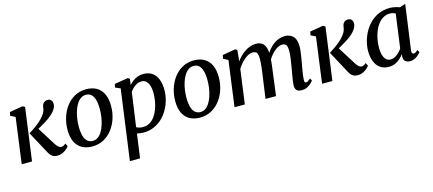

<svg xmlns="http://www.w3.org/2000/svg" viewBox="-58 -1134 4406 1953"><g transform="rotate(-15 2145.0 -157.0)"><path d="M51 0 115.5 -481 65 -506 72.5 -544 210.5 -567.5 235 -554 159.5 0ZM424 10Q400 10 383.5 2Q367 -6 356 -19Q345 -32 337 -46.5L209.5 -282.5Q242 -304 272.2 -325Q302.5 -346 329 -369.2Q355.5 -392.5 377 -420.5Q397.5 -446 404 -467Q410.5 -488 412.5 -505.5Q415 -526.5 424.2 -539.5Q433.5 -552.5 446.5 -558.2Q459.5 -564 472.5 -564Q497 -564 510 -549.8Q523 -535.5 523.5 -514Q524.5 -495 517.8 -477.8Q511 -460.5 499.5 -444.5Q481.5 -419.5 453 -396.2Q424.5 -373 392.5 -353Q360.5 -333 331.8 -317.2Q303 -301.5 284.5 -291.5L292.5 -328.5L429.5 -110.5Q442.5 -90 457.2 -77.8Q472 -65.5 484.5 -65.5Q494 -65.5 506.5 -70.2Q519 -75 533.5 -88.5L549.5 -57.5Q541.5 -45 524 -29.2Q506.5 -13.5 481 -1.8Q455.5 10 424 10Z M880 -567.5Q945 -567.5 990 -541Q1035 -514.5 1058.8 -463.8Q1082.5 -413 1082.5 -340Q1083 -271.5 1062.8 -208.2Q1042.5 -145 1004.5 -95.5Q966.5 -46 913 -17.2Q859.5 11.5 793.5 11.5Q729.5 11.5 684.2 -14.5Q639 -40.5 615.2 -90.8Q591.5 -141 591 -213Q591 -282.5 611 -346.2Q631 -410 669 -460Q707 -510 760.2 -538.8Q813.5 -567.5 880 -567.5ZM863.5 -513.5Q831.5 -513.5 806.8 -495.2Q782 -477 763.8 -446.5Q745.5 -416 733.5 -377.8Q721.5 -339.5 715.8 -298.5Q710 -257.5 710 -219.5Q710.5 -157.5 722.5 -118.2Q734.5 -79 757.5 -60.5Q780.5 -42 812 -42Q843 -42 867.5 -60Q892 -78 910.2 -108.8Q928.5 -139.5 940.2 -177.8Q952 -216 958 -256.8Q964 -297.5 963.5 -336Q963.5 -398 951.8 -437Q940 -476 918 -494.8Q896 -513.5 863.5 -513.5Z M1122 254 1223 -485 1169.5 -508 1177 -544 1318 -567 1338.5 -556.5 1330.5 -491Q1346.5 -510.5 1369 -527.8Q1391.5 -545 1419.5 -556Q1447.5 -567 1481 -567Q1537.5 -567 1574.8 -540.8Q1612 -514.5 1630.5 -467Q1649 -419.5 1649 -355.5Q1649 -303.5 1635 -251Q1621 -198.5 1594.2 -151.5Q1567.5 -104.5 1528.8 -68.2Q1490 -32 1440.2 -11Q1390.5 10 1331 10Q1315.5 10 1297.8 7.2Q1280 4.5 1264 1L1229 254ZM1272.5 -63Q1287 -54 1305 -50Q1323 -46 1343.5 -46Q1382.5 -46 1413 -64.5Q1443.5 -83 1466.2 -114.2Q1489 -145.5 1504 -185.2Q1519 -225 1526.2 -268.2Q1533.5 -311.5 1533.5 -353Q1533.5 -397.5 1523.2 -430.2Q1513 -463 1493.5 -481Q1474 -499 1445.5 -499Q1418.5 -499 1395 -487Q1371.5 -475 1353.2 -457Q1335 -439 1323 -421Z M2014 -567.5Q2079 -567.5 2124 -541Q2169 -514.5 2192.8 -463.8Q2216.5 -413 2216.5 -340Q2217 -271.5 2196.8 -208.2Q2176.5 -145 2138.5 -95.5Q2100.5 -46 2047 -17.2Q1993.5 11.5 1927.5 11.5Q1863.5 11.5 1818.2 -14.5Q1773 -40.5 1749.2 -90.8Q1725.5 -141 1725 -213Q1725 -282.5 1745 -346.2Q1765 -410 1803 -460Q1841 -510 1894.2 -538.8Q1947.5 -567.5 2014 -567.5ZM1997.5 -513.5Q1965.5 -513.5 1940.8 -495.2Q1916 -477 1897.8 -446.5Q1879.5 -416 1867.5 -377.8Q1855.5 -339.5 1849.8 -298.5Q1844 -257.5 1844 -219.5Q1844.5 -157.5 1856.5 -118.2Q1868.5 -79 1891.5 -60.5Q1914.5 -42 1946 -42Q1977 -42 2001.5 -60Q2026 -78 2044.2 -108.8Q2062.5 -139.5 2074.2 -177.8Q2086 -216 2092 -256.8Q2098 -297.5 2097.5 -336Q2097.5 -398 2085.8 -437Q2074 -476 2052 -494.8Q2030 -513.5 1997.5 -513.5Z M2470.5 -556.5 2459 -438.5Q2477.5 -464.5 2501 -488Q2524.5 -511.5 2551.5 -529.2Q2578.5 -547 2607.2 -557Q2636 -567 2665.5 -567Q2702 -567 2726.2 -553Q2750.5 -539 2763.2 -508.2Q2776 -477.5 2777 -427.5Q2777 -422 2777 -415.8Q2777 -409.5 2776.5 -403.2Q2776 -397 2775.5 -390L2758.5 -412.5Q2776 -446 2799 -474.2Q2822 -502.5 2849.5 -523.5Q2877 -544.5 2908 -555.8Q2939 -567 2972 -567Q3024.5 -567 3058 -534Q3091.5 -501 3091.5 -421.5Q3091.5 -402 3087.5 -371.5Q3083.5 -341 3078.2 -308Q3073 -275 3067.5 -247Q3063 -221.5 3058 -193Q3053 -164.5 3049.2 -136.8Q3045.5 -109 3044.5 -87Q3044 -70 3047.8 -62.8Q3051.5 -55.5 3059 -55.5Q3069.5 -55.5 3080.8 -62Q3092 -68.5 3110 -84L3122.5 -57.5Q3117.5 -50.5 3101.2 -34.2Q3085 -18 3059.2 -4Q3033.5 10 2999.5 10Q2972 10 2956.5 1.2Q2941 -7.5 2935.2 -22.8Q2929.5 -38 2929.5 -57Q2930 -77 2934.2 -104.8Q2938.5 -132.5 2944 -163Q2949.5 -193.5 2954 -222Q2958.5 -249 2964 -282.2Q2969.5 -315.5 2973.8 -349Q2978 -382.5 2977.5 -412Q2977.5 -458 2964.2 -474Q2951 -490 2923.5 -490Q2903 -490 2880 -478.5Q2857 -467 2834.2 -446.2Q2811.5 -425.5 2791.5 -398.2Q2771.5 -371 2757.5 -338.5L2777 -403Q2776.5 -379.5 2773.8 -352.2Q2771 -325 2767.8 -297.8Q2764.5 -270.5 2761 -246.5L2729 0H2618.5L2649 -220Q2653 -248 2657.8 -281.5Q2662.5 -315 2665.5 -348.5Q2668.5 -382 2668.5 -410.5Q2667.5 -459 2654.8 -474.8Q2642 -490.5 2610 -490.5Q2592 -490.5 2570.5 -480.5Q2549 -470.5 2527.2 -452.5Q2505.5 -434.5 2485.5 -411Q2465.5 -387.5 2449.5 -361.5L2400.5 0H2292L2356.5 -480.5L2306.5 -506L2314 -544L2449 -567Z M3214 0 3278.5 -481 3228 -506 3235.5 -544 3373.5 -567.5 3398 -554 3322.5 0ZM3587 10Q3563 10 3546.5 2Q3530 -6 3519 -19Q3508 -32 3500 -46.5L3372.5 -282.5Q3405 -304 3435.2 -325Q3465.5 -346 3492 -369.2Q3518.5 -392.5 3540 -420.5Q3560.5 -446 3567 -467Q3573.5 -488 3575.5 -505.5Q3578 -526.5 3587.2 -539.5Q3596.5 -552.5 3609.5 -558.2Q3622.5 -564 3635.5 -564Q3660 -564 3673 -549.8Q3686 -535.5 3686.5 -514Q3687.5 -495 3680.8 -477.8Q3674 -460.5 3662.5 -444.5Q3644.5 -419.5 3616 -396.2Q3587.5 -373 3555.5 -353Q3523.5 -333 3494.8 -317.2Q3466 -301.5 3447.5 -291.5L3455.5 -328.5L3592.5 -110.5Q3605.5 -90 3620.2 -77.8Q3635 -65.5 3647.5 -65.5Q3657 -65.5 3669.5 -70.2Q3682 -75 3696.5 -88.5L3712.5 -57.5Q3704.5 -45 3687 -29.2Q3669.5 -13.5 3644 -1.8Q3618.5 10 3587 10Z M4176 -95.5Q4173 -72.5 4179.5 -64Q4186 -55.5 4195 -55.5Q4204 -55.5 4214.2 -61.5Q4224.5 -67.5 4239.5 -81L4253.5 -54Q4249 -47 4233.2 -31.5Q4217.5 -16 4193 -3Q4168.5 10 4138 10Q4109 10 4090.8 -5Q4072.5 -20 4072.5 -53L4076 -80.5Q4058.5 -59 4036 -38Q4013.5 -17 3984 -3.5Q3954.5 10 3916 10Q3860.5 10 3824 -17.5Q3787.5 -45 3769.8 -92Q3752 -139 3752 -197Q3752 -247.5 3765.8 -300Q3779.5 -352.5 3806.2 -400.2Q3833 -448 3872.5 -485.8Q3912 -523.5 3963.5 -545.2Q4015 -567 4078 -567Q4102 -567 4130.5 -561Q4159 -555 4180 -546.5L4241 -566.5ZM4122.5 -496.5Q4110 -504 4095 -507.8Q4080 -511.5 4064 -511.5Q4024.5 -511.5 3993 -493Q3961.5 -474.5 3937.8 -443.2Q3914 -412 3898.5 -372Q3883 -332 3875.2 -288.2Q3867.5 -244.5 3867.5 -202Q3867.5 -155.5 3878 -123.2Q3888.5 -91 3907.2 -74.5Q3926 -58 3951 -58Q3972 -58 3990 -65.8Q4008 -73.5 4023.5 -85.8Q4039 -98 4051.5 -112.2Q4064 -126.5 4074 -139.5Z"/></g></svg>

Font: Merriweather 20pt Medium
Style: Italic
Weight: 500
Italic angle: -7.8°
Version: Version 2.101